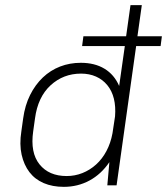

<svg xmlns="http://www.w3.org/2000/svg" viewBox="-20 -720 649 746"><path d="M304 -579H470L487 -700H531L514 -579H609L604 -541H509L433 0H397L405 -90Q373 -43 327.5 -18.5Q282 6 228 6Q184 6 150 -8.5Q116 -23 94.5 -51Q73 -79 64 -119Q55 -159 63 -210L70 -260Q77 -311 97 -351Q117 -391 146.5 -419Q176 -447 213.5 -461.5Q251 -476 294 -476Q348 -476 386 -453Q424 -430 443 -386L465 -541H299ZM239 -36Q271 -36 300 -47.5Q329 -59 353 -80.5Q377 -102 393.5 -133Q410 -164 417 -202L427 -268Q430 -306 422.5 -336.5Q415 -367 397 -389Q379 -411 353 -422.5Q327 -434 295 -434Q226 -434 176.5 -388.5Q127 -343 116 -260L109 -210Q97 -127 133.5 -81.5Q170 -36 239 -36Z"/></svg>

Font: Retni Sans Light
Style: Italic
Weight: 300
Italic angle: -8°
Designer: Vitaly Kuzmin
Foundry: ParaType Ltd.
Version: Version 1.00;June 10, 2019;FontCreator 11.5.0.2425 64-bit; t